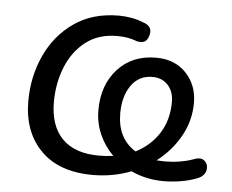

<svg xmlns="http://www.w3.org/2000/svg" viewBox="-42 -544 726 601"><g transform="rotate(5 320.5 -243.0)"><path d="M270 9Q164 9 106.5 -49Q49 -107 49 -204Q49 -281 79.5 -347.5Q110 -414 168 -454.5Q226 -495 309 -495Q327 -495 347.5 -491.5Q368 -488 384 -481Q419 -471 408 -439Q403 -424 393.5 -420.5Q384 -417 371 -420Q344 -431 309 -431Q250 -431 210 -400Q170 -369 149.5 -318Q129 -267 129 -208Q129 -133 168.5 -93Q208 -53 284 -53Q308 -53 329 -56Q301 -84 285.5 -119.5Q270 -155 270 -195Q270 -274 315.5 -324Q361 -374 436 -374Q495 -374 530.5 -336.5Q566 -299 566 -243Q566 -187 538.5 -138Q511 -89 465 -54Q480 -53 496 -53Q516 -53 537.5 -56.5Q559 -60 579 -67Q603 -77 615 -65.5Q627 -54 623.5 -36.5Q620 -19 599 -10Q574 0 546 4.5Q518 9 492 9Q438 9 390 -13Q333 9 270 9ZM339 -191Q339 -112 397 -76Q444 -100 470.5 -142Q497 -184 497 -240Q497 -273 478.5 -293Q460 -313 430 -313Q387 -313 363 -278.5Q339 -244 339 -191Z"/></g></svg>

Font: Nunito
Style: Italic
Weight: 400
Italic angle: -9°
Designer: Vernon Adams
Foundry: Vernon Adams
Version: Version 3.601; ttfautohint (v1.8.2.53-6de2)